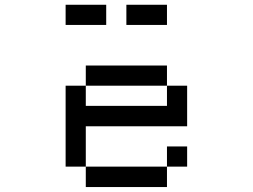

<svg xmlns="http://www.w3.org/2000/svg" viewBox="-20 -712 1040 790"><path d="M500 -609.4V-692.4H667V-609.4ZM333 -276.4H667V-359.4H333ZM250 -609.4V-692.4H417V-609.4ZM250 -26.4V-359.4H333V-442.4H667V-359.4H750V-192.4H333V-26.4ZM667 -26.4V57.6H333V-26.4ZM667 -26.4V-109.4H750V-26.4Z"/></svg>

Font: KH Dot Kodenmachou 12
Style: Regular
Weight: 400
Designer: Original version for X68000 by Keitarou Hiraki (http://hp.vector.co.jp/authors/VA000874/) / TrueType conversion by Homem
Version: Version 1.00.20150527